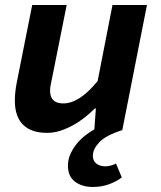

<svg xmlns="http://www.w3.org/2000/svg" viewBox="-20 -516 640 763"><path d="M349 227Q306 227 278 206Q250 185 250 142Q250 117 260.5 94.5Q271 72 286.5 53.5Q302 35 320.5 21Q339 7 355 -2L361 -85H357Q339 -67 317 -49.5Q295 -32 270.5 -18.5Q246 -5 220 3.5Q194 12 167 12Q104 12 71.5 -20.5Q39 -53 39 -116Q39 -150 47 -190L108 -496H245L187 -206Q184 -191 181.5 -179Q179 -167 179 -156Q179 -105 231 -105Q296 -105 368 -194L427 -496H564L466 1Q400 22 374.5 49.5Q349 77 349 103Q349 124 363.5 134.5Q378 145 398 145Q419 145 441 134L464 189Q442 206 412.5 216.5Q383 227 349 227Z"/></svg>

Font: Source Code Pro
Style: Bold Italic
Weight: 700
Italic angle: -11°
Monospace: yes
Designer: Paul D. Hunt, Teo Tuominen
Foundry: Adobe Systems Incorporated
Version: Version 1.050;PS 1.000;hotconv 16.6.51;makeotf.lib2.5.65220